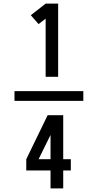

<svg xmlns="http://www.w3.org/2000/svg" viewBox="-20 -895 540 1060"><path d="M259 145V46H125V-16L243 -259H329V-16H371V46H329V145ZM193 -16H259V-150ZM232 -471V-792L193 -762L150 -811L232 -875H301V-471ZM60 -338V-392H440V-338Z"/></svg>

Font: Iosevka SS01
Style: Regular
Weight: 400
Monospace: yes
Designer: Belleve Invis
Foundry: Belleve Invis
Version: 2.3.3; ttfautohint (v1.8.3)